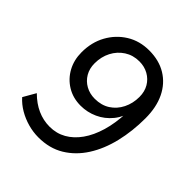

<svg xmlns="http://www.w3.org/2000/svg" viewBox="-196 -849 992 992"><g transform="rotate(45 300.0 -352.5)"><path d="M240 9Q202 9 164 -1.5Q126 -12 92.5 -31.5Q59 -51 34 -79L73 -147Q111 -109 153.5 -90Q196 -71 242 -71Q292 -71 332.5 -94Q373 -117 403.5 -160Q434 -203 452 -264Q470 -325 473 -401L476 -431L486 -430Q478 -378 446.5 -339.5Q415 -301 371 -281Q327 -261 279 -261Q223 -261 179.5 -287.5Q136 -314 111.5 -359Q87 -404 87 -460Q87 -533 118.5 -590Q150 -647 204 -680.5Q258 -714 328 -714Q400 -714 452.5 -682Q505 -650 533.5 -591.5Q562 -533 562 -452Q562 -358 542 -274.5Q522 -191 481.5 -127.5Q441 -64 381 -27.5Q321 9 240 9ZM305 -338Q353 -338 388 -360.5Q423 -383 442.5 -422Q462 -461 462 -508Q462 -547 445 -576Q428 -605 398.5 -621.5Q369 -638 332 -638Q286 -638 250.5 -615Q215 -592 195 -553.5Q175 -515 175 -467Q175 -429 192 -400Q209 -371 238.5 -354.5Q268 -338 305 -338Z"/></g></svg>

Font: Nunito Sans 12pt ExtraLight 12pt Medium
Style: Italic
Weight: 500
Italic angle: -9°
Version: Version 3.101;gftools[0.9.27]